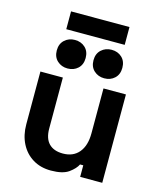

<svg xmlns="http://www.w3.org/2000/svg" viewBox="-126 -944 867 1041"><g transform="rotate(15 308.0 -423.0)"><path d="M259 8Q201 8 157.5 -18.5Q114 -45 90 -92Q66 -139 66 -200V-496H192V-210Q192 -154 219.5 -126Q247 -98 298 -98Q356 -98 388 -136.5Q420 -175 420 -244V-496H546V0H422V-65H404Q392 -40 359 -16Q326 8 259 8ZM409 -550Q375 -550 351.5 -571.5Q328 -593 328 -630Q328 -667 351.5 -688.5Q375 -710 409 -710Q444 -710 467 -688.5Q490 -667 490 -630Q490 -593 467 -571.5Q444 -550 409 -550ZM203 -550Q169 -550 145.5 -571.5Q122 -593 122 -630Q122 -667 145.5 -688.5Q169 -710 203 -710Q238 -710 261 -688.5Q284 -667 284 -630Q284 -593 261 -571.5Q238 -550 203 -550ZM470 -754H142V-854H470Z"/></g></svg>

Font: Space Grotesk Variable Light
Style: Regular
Weight: 300
Designer: Florian Karsten
Foundry: Florian Karsten
Version: Version 2.000